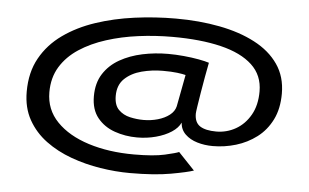

<svg xmlns="http://www.w3.org/2000/svg" viewBox="-50 -783 1401 870"><g transform="rotate(5 650.0 -348.0)"><path d="M569 9.5Q504 9.5 434.5 -1.5Q365 -12.5 300.2 -36Q235.5 -59.5 184 -97.5Q132.5 -135.5 102 -190Q71.5 -244.5 71.5 -317.5Q71.5 -405.5 107.8 -470.5Q144 -535.5 207.5 -580.8Q271 -626 353.2 -653.5Q435.5 -681 528.8 -693.5Q622 -706 716.5 -706Q823.5 -706 915.8 -688.2Q1008 -670.5 1077.2 -634.2Q1146.5 -598 1185.2 -542Q1224 -486 1224 -409Q1224 -340 1199 -290Q1174 -240 1131.8 -208Q1089.5 -176 1037.8 -160.5Q986 -145 932.5 -145Q895 -145 861.8 -155Q828.5 -165 807 -185.8Q785.5 -206.5 783 -238.5Q772.5 -214.5 743.2 -195.2Q714 -176 673 -165Q632 -154 587.5 -154Q533.5 -154 485.2 -171Q437 -188 406.8 -225.2Q376.5 -262.5 376.5 -323Q376.5 -383.5 403.5 -425.5Q430.5 -467.5 476.2 -493.5Q522 -519.5 578.8 -531.5Q635.5 -543.5 695.5 -543.5Q730 -543.5 767 -540Q804 -536.5 835 -530.8Q866 -525 882.5 -519.5Q877 -491.5 870.2 -454.2Q863.5 -417 857.5 -380.5Q851.5 -344 847.5 -317.5Q843.5 -291 843.5 -284.5Q843.5 -244.5 868.8 -228.2Q894 -212 942.5 -212Q990 -212 1031 -235.2Q1072 -258.5 1097.2 -302.8Q1122.5 -347 1122.5 -410Q1122.5 -483.5 1072.2 -530.2Q1022 -577 929.2 -599.5Q836.5 -622 708 -622Q630.5 -622 553.8 -612Q477 -602 408.8 -580.2Q340.5 -558.5 287.5 -523.8Q234.5 -489 204.2 -439.5Q174 -390 174 -324Q174 -245 227.5 -189.8Q281 -134.5 373.2 -105.2Q465.5 -76 580.5 -76Q669.5 -76 720 -87.5Q770.5 -99 783.5 -105L857.5 -27Q828.5 -17 754.8 -3.8Q681 9.5 569 9.5ZM609.5 -235.5Q643.5 -235.5 674.8 -244.5Q706 -253.5 727.5 -270.2Q749 -287 754.5 -310Q756 -318 761 -344Q766 -370 771.8 -401Q777.5 -432 782 -455Q769 -458.5 743.5 -461.8Q718 -465 678 -465Q629 -465 582.2 -452.8Q535.5 -440.5 505.2 -411.8Q475 -383 475 -333.5Q475 -291.5 496 -270.5Q517 -249.5 548 -242.5Q579 -235.5 609.5 -235.5Z"/></g></svg>

Font: Trispace Expanded Medium
Style: Regular
Weight: 500
Width: 7
Designer: Tyler Finck
Foundry: Etcetera Type Company
Version: Version 1.210; ttfautohint (v1.8.3)